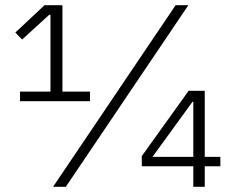

<svg xmlns="http://www.w3.org/2000/svg" viewBox="-20 -718 891 738"><path d="M57 -329V-366H174V-661H169L65 -566L39 -593L151 -698H220V-366H326V-329ZM184 0 655 -698H704L233 0ZM723 0V-79H525V-118L705 -369H767V-115H827V-79H767V0ZM723 -327H720L566 -115H723Z"/></svg>

Font: IBM Plex Sans Thai Looped Light
Style: Regular
Weight: 300
Designer: Mike Abbink, Paul van der Laan, Pieter van Rosmalen, Ben Mitchell, Mark Frömberg
Foundry: Bold Monday
Version: Version 1.1